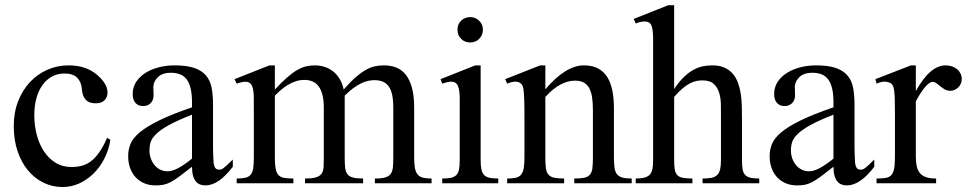

<svg xmlns="http://www.w3.org/2000/svg" viewBox="-20 -715 3774 749"><path d="M410.6 -169.9Q404.3 -129.4 386.7 -95.5Q369.1 -61.5 344 -37.1Q318.8 -12.7 288.1 1Q257.3 14.6 224.1 14.6Q184.6 14.6 149.9 -2.2Q115.2 -19 89.4 -50Q63.5 -81.1 48.6 -125Q33.7 -168.9 33.7 -223.1Q33.7 -276.4 50.8 -320.1Q67.9 -363.8 96.9 -394.8Q126 -425.8 164.8 -442.9Q203.6 -460 247.1 -460Q314 -460 356 -425.3Q377 -408.2 388.2 -390.1Q399.4 -372.1 399.4 -353.5Q399.4 -336.4 387.9 -324.2Q376.5 -312 353.5 -312Q346.2 -312 337.4 -313.5Q328.6 -314.9 320.6 -320.6Q312.5 -326.2 306.6 -337.6Q300.8 -349.1 299.3 -369.1Q296.9 -395.5 281 -411.9Q265.1 -428.2 231.4 -428.2Q203.6 -428.2 181.6 -415.8Q159.7 -403.3 144.5 -381.6Q129.4 -359.9 121.6 -330.1Q113.8 -300.3 113.8 -265.6Q113.8 -226.1 123.3 -189.5Q132.8 -152.8 151.4 -124.8Q169.9 -96.7 196.8 -80.1Q223.6 -63.5 258.8 -63.5Q279.3 -63.5 298.1 -68.1Q316.9 -72.8 334 -85.4Q351.1 -98.1 366.9 -120.4Q382.8 -142.6 397.5 -177.2Z M888.2 -64.5Q833 8.3 781.2 8.3Q770.5 8.3 761 4.9Q751.5 1.5 744.4 -6.8Q737.3 -15.1 733.2 -29.1Q729 -43 729 -64.5Q699.7 -41.5 680.4 -27.1Q661.1 -12.7 646.2 -4.9Q631.3 2.9 617.9 5.6Q604.5 8.3 586.9 8.3Q563 8.3 543.5 0.2Q523.9 -7.8 509.8 -22.7Q495.6 -37.6 487.8 -58.8Q480 -80.1 480 -106Q480 -130.9 489 -153.3Q498 -175.8 524.9 -198.5Q551.8 -221.2 600.6 -245.1Q649.4 -269 729 -296.4V-314.9Q729 -347.2 723.9 -369.1Q718.8 -391.1 708.5 -405Q698.2 -418.9 682.6 -425Q667 -431.2 645.5 -431.2Q614.7 -431.2 597.2 -415.3Q579.6 -399.4 578.1 -376.5L579.1 -347.2Q580.1 -326.2 568.6 -313.7Q557.1 -301.3 538.6 -301.3Q519 -301.3 508.3 -313.7Q497.6 -326.2 497.6 -348.1Q497.6 -374.5 511 -395.3Q524.4 -416 547.1 -430.4Q569.8 -444.8 599.4 -452.4Q628.9 -460 661.1 -460Q709.5 -460 739 -449.5Q768.6 -439 784.7 -419.2Q800.8 -399.4 805.9 -371.1Q811 -342.8 811 -307.6V-155.3Q811 -124 812 -104Q813 -84 813.5 -77.1Q815.9 -64 820.8 -58.6Q825.7 -53.2 835 -53.2Q839.4 -53.2 843.3 -54.4Q847.2 -55.7 852.5 -59.6Q857.9 -63.5 866.2 -71.3Q874.5 -79.1 888.2 -92.8ZM729 -267.6Q672.4 -245.6 639.4 -227.3Q606.4 -209 589.4 -192.4Q572.3 -175.8 567.6 -160.4Q563 -145 563 -128.9Q563 -111.3 568.4 -96.7Q573.7 -82 582.8 -71Q591.8 -60.1 604.2 -53.7Q616.7 -47.4 630.9 -46.9Q649.9 -45.9 674.1 -58.6Q698.2 -71.3 729 -96.2Z M1442.4 0V-18.6Q1468.8 -18.6 1483.2 -22.9Q1497.6 -27.3 1504.4 -37.1Q1511.2 -46.9 1512.7 -62.7Q1514.2 -78.6 1514.2 -101.1V-294.4Q1514.2 -324.7 1509.8 -345.2Q1505.4 -365.7 1496.1 -378.4Q1486.8 -391.1 1472.9 -396.7Q1459 -402.3 1440.4 -402.3Q1429.7 -402.3 1416.7 -399.7Q1403.8 -397 1389.4 -390.1Q1375 -383.3 1358.9 -371.6Q1342.8 -359.9 1324.7 -341.8V-101.1Q1324.7 -77.1 1326.4 -61.3Q1328.1 -45.4 1335.2 -35.9Q1342.3 -26.4 1356.7 -22.5Q1371.1 -18.6 1396.5 -18.6V0H1169.9V-18.6Q1198.2 -18.6 1213.4 -23.4Q1228.5 -28.3 1235.1 -38.6Q1241.7 -48.8 1242.4 -64.5Q1243.2 -80.1 1243.2 -101.1V-294.4Q1243.2 -324.2 1237.8 -345Q1232.4 -365.7 1222.7 -378.7Q1212.9 -391.6 1198.7 -397.5Q1184.6 -403.3 1167 -403.3Q1149.4 -403.3 1133.1 -397.7Q1116.7 -392.1 1102.3 -383.3Q1087.9 -374.5 1075.2 -363.5Q1062.5 -352.5 1052.2 -341.8V-101.1Q1052.2 -72.8 1055.4 -56.4Q1058.6 -40 1066.7 -31.7Q1074.7 -23.4 1088.9 -21Q1103 -18.6 1124.5 -18.6V0H903.3V-18.6Q924.8 -18.6 937.7 -21.7Q950.7 -24.9 958 -33.7Q965.3 -42.5 967.8 -58.6Q970.2 -74.7 970.2 -101.1V-272.5Q970.2 -309.6 970 -336.2Q969.7 -362.8 964.1 -377.7Q958.5 -392.6 944.6 -395.5Q930.7 -398.4 903.3 -388.7L895 -406.2L1031.2 -460H1052.2V-365.7Q1079.6 -395 1100.8 -413.6Q1122.1 -432.1 1140.4 -442.4Q1158.7 -452.6 1174.8 -456.3Q1190.9 -460 1207.5 -460Q1227.5 -460 1245.6 -454.3Q1263.7 -448.7 1278.6 -437.3Q1293.5 -425.8 1304.4 -408Q1315.4 -390.1 1320.8 -365.7Q1345.7 -394.5 1366.2 -412.6Q1386.7 -430.7 1405.3 -441.4Q1423.8 -452.1 1441.4 -456.1Q1459 -460 1477.5 -460Q1504.9 -460 1526.6 -451.2Q1548.3 -442.4 1563.7 -422.6Q1579.1 -402.8 1587.4 -371.3Q1595.7 -339.8 1595.7 -294.4V-101.1Q1595.7 -75.7 1598.6 -59.6Q1601.6 -43.5 1609.4 -34.2Q1617.2 -24.9 1630.1 -21.7Q1643.1 -18.6 1663.6 -18.6V0Z M1863.8 -599.6Q1863.8 -578.6 1849.9 -564Q1835.9 -549.3 1814.5 -549.3Q1793 -549.3 1778.8 -563.5Q1764.6 -577.6 1764.6 -599.6Q1764.6 -610.4 1768.6 -619.4Q1772.5 -628.4 1779.3 -634.8Q1786.1 -641.1 1795.2 -644.8Q1804.2 -648.4 1814.5 -648.4Q1824.7 -648.4 1833.7 -644.5Q1842.8 -640.6 1849.4 -634Q1856 -627.4 1859.9 -618.7Q1863.8 -609.9 1863.8 -599.6ZM1705.1 0V-18.6Q1726.1 -18.6 1739.5 -21.5Q1752.9 -24.4 1760.5 -32.5Q1768.1 -40.5 1770.8 -54.9Q1773.4 -69.3 1773.4 -91.8V-331.1Q1773.4 -363.3 1766.4 -379.9Q1759.3 -396.5 1739.7 -396.5Q1732.9 -396.5 1724.6 -394.5Q1716.3 -392.6 1705.1 -388.7L1698.7 -406.2L1834 -460H1855V-91.8Q1855 -69.3 1857.9 -54.9Q1860.8 -40.5 1868.4 -32.5Q1876 -24.4 1889.4 -21.5Q1902.8 -18.6 1923.8 -18.6V0Z M2220.2 0V-18.6Q2245.1 -18.6 2259.5 -21.7Q2273.9 -24.9 2281.5 -33.9Q2289.1 -43 2291 -59.1Q2293 -75.2 2293 -101.1V-283.7Q2293 -314 2289.6 -336.2Q2286.1 -358.4 2277.8 -372.6Q2269.5 -386.7 2256.3 -393.6Q2243.2 -400.4 2223.1 -400.4Q2194.8 -400.4 2165.8 -384.8Q2136.7 -369.1 2107.4 -336.9V-101.1Q2107.4 -74.7 2109.6 -58.6Q2111.8 -42.5 2119.6 -33.7Q2127.4 -24.9 2141.8 -21.7Q2156.2 -18.6 2180.7 -18.6V0H1958.5V-18.6Q1979.5 -18.6 1992.7 -21.7Q2005.9 -24.9 2013.2 -34.2Q2020.5 -43.5 2023.2 -59.6Q2025.9 -75.7 2025.9 -101.1V-267.6Q2025.9 -307.6 2024.9 -330.6Q2023.9 -353.5 2022.2 -365.7Q2020.5 -377.9 2017.8 -382.3Q2015.1 -386.7 2011.2 -389.6Q1995.1 -403.8 1958.5 -388.7L1950.7 -406.2L2087.4 -460H2107.4V-366.7Q2187 -460 2257.8 -460Q2290.5 -460 2313 -448Q2335.4 -436 2349.1 -414.1Q2362.8 -392.1 2368.9 -361.3Q2375 -330.6 2375 -293V-101.1Q2375 -76.2 2377.4 -60.1Q2379.9 -43.9 2387.2 -34.9Q2394.5 -25.9 2408.2 -22.2Q2421.9 -18.6 2444.3 -18.6V0Z M2720.7 0V-18.6Q2742.2 -18.6 2755.9 -21.5Q2769.5 -24.4 2777.8 -32.5Q2786.1 -40.5 2789.3 -54.9Q2792.5 -69.3 2792.5 -91.8V-258.8Q2792.5 -280.8 2792.2 -305.7Q2792 -330.6 2785.9 -351.8Q2779.8 -373 2764.9 -387.2Q2750 -401.4 2720.7 -401.4Q2709.5 -401.4 2697.5 -399.2Q2685.5 -397 2672.1 -390.1Q2658.7 -383.3 2643.3 -370.6Q2627.9 -357.9 2609.9 -336.9V-91.8Q2609.9 -69.3 2612.1 -54.9Q2614.3 -40.5 2621.6 -32.5Q2628.9 -24.4 2643.1 -21.5Q2657.2 -18.6 2681.2 -18.6V0H2460V-18.6Q2481.9 -18.6 2495.4 -22.5Q2508.8 -26.4 2515.9 -34.9Q2522.9 -43.5 2525.4 -57.4Q2527.8 -71.3 2527.8 -91.8V-564Q2527.8 -599.1 2521.5 -615.2Q2515.1 -631.3 2495.1 -631.3Q2488.8 -631.3 2479.7 -629.6Q2470.7 -627.9 2460 -623.5L2452.1 -641.1L2586.9 -694.8H2609.9V-367.7Q2629.4 -397 2648.4 -415Q2667.5 -433.1 2686 -443.1Q2704.6 -453.1 2722.7 -456.5Q2740.7 -460 2758.3 -460Q2786.6 -460 2806.2 -451.2Q2825.7 -442.4 2838.6 -427.2Q2851.6 -412.1 2858.9 -392.1Q2866.2 -372.1 2869.6 -349.9Q2873 -327.6 2873.8 -304.2Q2874.5 -280.8 2874.5 -258.8V-91.8Q2874.5 -70.3 2876.7 -56.2Q2878.9 -42 2886 -33.7Q2893.1 -25.4 2906.2 -22Q2919.4 -18.6 2941.9 -18.6V0Z M3390.6 -64.5Q3335.4 8.3 3283.7 8.3Q3272.9 8.3 3263.4 4.9Q3253.9 1.5 3246.8 -6.8Q3239.7 -15.1 3235.6 -29.1Q3231.4 -43 3231.4 -64.5Q3202.1 -41.5 3182.9 -27.1Q3163.6 -12.7 3148.7 -4.9Q3133.8 2.9 3120.4 5.6Q3106.9 8.3 3089.4 8.3Q3065.4 8.3 3045.9 0.2Q3026.4 -7.8 3012.2 -22.7Q2998 -37.6 2990.2 -58.8Q2982.4 -80.1 2982.4 -106Q2982.4 -130.9 2991.5 -153.3Q3000.5 -175.8 3027.3 -198.5Q3054.2 -221.2 3103 -245.1Q3151.9 -269 3231.4 -296.4V-314.9Q3231.4 -347.2 3226.3 -369.1Q3221.2 -391.1 3210.9 -405Q3200.7 -418.9 3185.1 -425Q3169.4 -431.2 3147.9 -431.2Q3117.2 -431.2 3099.6 -415.3Q3082 -399.4 3080.6 -376.5L3081.5 -347.2Q3082.5 -326.2 3071 -313.7Q3059.6 -301.3 3041 -301.3Q3021.5 -301.3 3010.7 -313.7Q3000 -326.2 3000 -348.1Q3000 -374.5 3013.4 -395.3Q3026.9 -416 3049.6 -430.4Q3072.3 -444.8 3101.8 -452.4Q3131.3 -460 3163.6 -460Q3211.9 -460 3241.5 -449.5Q3271 -439 3287.1 -419.2Q3303.2 -399.4 3308.3 -371.1Q3313.5 -342.8 3313.5 -307.6V-155.3Q3313.5 -124 3314.5 -104Q3315.4 -84 3315.9 -77.1Q3318.4 -64 3323.2 -58.6Q3328.1 -53.2 3337.4 -53.2Q3341.8 -53.2 3345.7 -54.4Q3349.6 -55.7 3355 -59.6Q3360.4 -63.5 3368.7 -71.3Q3377 -79.1 3390.6 -92.8ZM3231.4 -267.6Q3174.8 -245.6 3141.8 -227.3Q3108.9 -209 3091.8 -192.4Q3074.7 -175.8 3070.1 -160.4Q3065.4 -145 3065.4 -128.9Q3065.4 -111.3 3070.8 -96.7Q3076.2 -82 3085.2 -71Q3094.2 -60.1 3106.7 -53.7Q3119.1 -47.4 3133.3 -46.9Q3152.3 -45.9 3176.5 -58.6Q3200.7 -71.3 3231.4 -96.2Z M3731.9 -406.2Q3731.9 -397.5 3728.5 -389.2Q3725.1 -380.9 3719 -374.8Q3712.9 -368.7 3704.8 -364.7Q3696.8 -360.8 3687.5 -360.8Q3675.3 -360.8 3665.8 -366.2Q3656.2 -371.6 3648.4 -378.2Q3640.6 -384.8 3633.3 -390.1Q3626 -395.5 3618.2 -395.5Q3606 -395.5 3588.6 -375.2Q3571.3 -355 3552.7 -319.3V-104Q3552.7 -83 3556.2 -66.9Q3559.6 -50.8 3568.4 -40Q3577.1 -29.3 3592.5 -23.9Q3607.9 -18.6 3631.8 -18.6V0H3399.4V-18.6Q3420.4 -18.6 3434.3 -20.8Q3448.2 -22.9 3456.3 -31.2Q3464.4 -39.6 3467.8 -56.2Q3471.2 -72.8 3471.2 -101.1V-274.4Q3471.2 -309.6 3470.5 -330.3Q3469.7 -351.1 3468 -362.8Q3466.3 -374.5 3463.4 -379.9Q3460.4 -385.3 3456.5 -389.6Q3445.8 -395.5 3432.9 -396.5Q3419.9 -397.5 3399.4 -388.7L3395 -406.2L3533.7 -460H3552.7V-359.9Q3608.4 -460 3668.5 -460Q3681.6 -460 3693.4 -456.1Q3705.1 -452.1 3713.6 -445.1Q3722.2 -438 3727.1 -428Q3731.9 -418 3731.9 -406.2Z"/></svg>

Font: Doulos SIL Eur
Style: Regular
Weight: 400
Designer: Walt Agee, Victor Gaultney, Peter Martin, Debbi Hosken, Becca Hirsbrunner
Foundry: SIL International
Version: Version 5.000